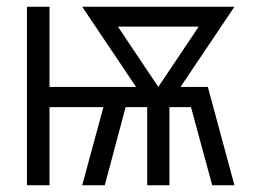

<svg xmlns="http://www.w3.org/2000/svg" viewBox="-20 -550 760 570"><path d="M60 0H127V-232H287L224 0H291L353 -232H417V0H483V-232H547L610 0H676L597 -292H516L676 -530H224L357 -332L384 -292H127V-530H60ZM450 -292 330 -471H570Z"/></svg>

Font: Iosevka Sparkle Light
Style: Regular
Weight: 300
Designer: Belleve Invis
Foundry: Belleve Invis
Version: Version 4.5.0; ttfautohint (v1.8.3)